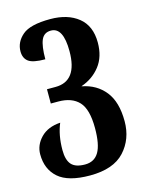

<svg xmlns="http://www.w3.org/2000/svg" viewBox="-118 -622 726 935"><g transform="rotate(-15 245.0 -154.0)"><path d="M10 77Q10 30 45.5 -6.5Q81 -43 144 -47Q120 10 120 85Q120 135 140.5 158Q161 181 209 181Q256 181 278.5 143Q301 105 301 22Q301 -73 265.5 -111Q230 -149 162 -149H124V-221H167Q278 -221 278 -372Q278 -492 216 -492Q181 -492 167.5 -461Q154 -430 154 -364Q92 -364 69.5 -381Q47 -398 47 -432Q47 -479 86.5 -513Q126 -547 227 -547Q315 -547 368.5 -504Q422 -461 422 -377Q422 -305 385.5 -258.5Q349 -212 291 -192V-191Q364 -177 406.5 -123.5Q449 -70 449 27Q449 117 393 178Q337 239 219 239Q109 239 59.5 195.5Q10 152 10 77Z"/></g></svg>

Font: Noto Serif Georgian Bold Cond
Style: Regular
Weight: 700
Width: 3
Designer: Monotype Design team
Foundry: Monotype Imaging Inc.
Version: Version 1.000